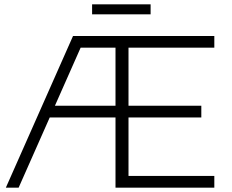

<svg xmlns="http://www.w3.org/2000/svg" viewBox="-20 -866 1069 886"><path d="M675 -800V-846H405V-800ZM233.4 -378 352.1 -646H513V-378ZM7 0H66L209.5 -324H513V0H969V-54H573V-324H909V-378H573V-646H969V-700H317Z"/></svg>

Font: Resamitz
Style: Regular
Weight: 500
Designer: gluk
Foundry: gluk
Version: Version 0.047